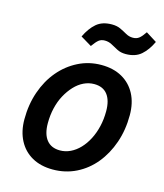

<svg xmlns="http://www.w3.org/2000/svg" viewBox="-113 -829 790 926"><g transform="rotate(15 282.0 -365.5)"><path d="M237 13Q177 13 133.5 -11.5Q90 -36 66.5 -81Q43 -126 43 -186Q43 -260 65 -323.5Q87 -387 126.5 -434Q166 -481 219.5 -508Q273 -535 335 -535Q395 -535 438.5 -510.5Q482 -486 505.5 -441.5Q529 -397 529 -336Q529 -262 507 -198.5Q485 -135 446 -87.5Q407 -40 353.5 -13.5Q300 13 237 13ZM247 -85Q274 -85 299 -97Q324 -109 345 -131Q366 -153 381.5 -183Q397 -213 405.5 -249Q414 -285 414 -325Q414 -379 391.5 -408Q369 -437 325 -437Q298 -437 273 -425Q248 -413 227 -390.5Q206 -368 190 -338.5Q174 -309 165.5 -273Q157 -237 157 -197Q157 -143 180 -114Q203 -85 247 -85ZM261 -610 206 -643Q227 -687 256 -712Q285 -737 333 -737Q358 -737 376 -728.5Q394 -720 410.5 -710.5Q427 -701 446 -701Q464 -701 476.5 -710.5Q489 -720 505 -744L559 -710Q539 -667 510 -641.5Q481 -616 433 -616Q408 -616 390 -625.5Q372 -635 355.5 -644Q339 -653 320 -653Q302 -653 290 -643.5Q278 -634 261 -610Z"/></g></svg>

Font: Ubuntu Sans SemiBold
Style: Italic
Weight: 600
Italic angle: -13.5°
Designer: Dalton Maag Ltd
Foundry: Dalton Maag Ltd
Version: Version 1.006